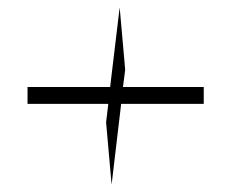

<svg xmlns="http://www.w3.org/2000/svg" viewBox="-20 -545 630 523"><path d="M55 -262V-308H280L306 -525L321 -355L315 -308H535V-262H310L284 -42L269 -212L275 -262Z"/></svg>

Font: Readex Pro ExtraLight
Style: Regular
Weight: 200
Designer: Bonnie Shaver-Troup, Thomas Jockin
Foundry: Lexend
Version: Version 1.203; ttfautohint (v1.8.3)